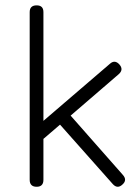

<svg xmlns="http://www.w3.org/2000/svg" viewBox="-20 -714 519 734"><path d="M120 0C120 0 120 0 120 0C102.5 0 93.5 -9 93.5 -26.5C93.5 -26.5 93.5 -26.5 93.5 -26.5C93.5 -26.5 93.5 -667.5 93.5 -667.5C93.5 -685 102.5 -693.5 120 -693.5C120 -693.5 120 -693.5 120 -693.5C137.5 -693.5 146 -685 146 -667.5C146 -667.5 146 -667.5 146 -667.5C146 -667.5 146 -252 146 -252C146 -252 400 -470 400 -470C412.5 -481.5 425 -480.5 436.5 -467.5C436.5 -467.5 436.5 -467.5 436.5 -467.5C448 -454.5 447 -442 434 -430.5C434 -430.5 434 -430.5 434 -430.5C434 -430.5 250 -272 250 -272C250 -272 450 -45 450 -45C461.5 -32 461 -19.5 447.5 -8C447.5 -8 447.5 -8 447.5 -8C435 3.5 422.5 2.5 411 -10.5C411 -10.5 411 -10.5 411 -10.5C411 -10.5 209.5 -237.5 209.5 -237.5C209.5 -237.5 146 -183 146 -183C146 -183 146 -26.5 146 -26.5C146 -9 137.5 0 120 0Z"/></svg>

Font: Jura-Fortis-Regular
Style: Regular
Weight: 500
Designer: Daniel Johnson, Alexei Vanyashin, Mirko Velimirovic
Foundry: Daniel Johnson
Version: ""